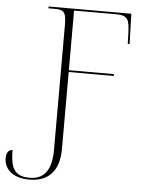

<svg xmlns="http://www.w3.org/2000/svg" viewBox="-73 -763 797 1052"><g transform="rotate(5 325.5 -237.0)"><path d="M129 240C228 240 292 183 292 58V-366H540V-376H292V-704H523C588 -704 596 -681 599 -611L601 -548H611L606 -714H151V-704H187C238 -704 249 -690 249 -620V65C249 179 208 230 128 230C43 230 23 182 23 87C3 87 -11 101 -11 135C-11 185 26 240 129 240Z"/></g></svg>

Font: Noto Serif Display ExtraLight
Style: Regular
Weight: 200
Designer: Monotype Design Team
Foundry: Monotype Imaging Inc.
Version: Version 2.009